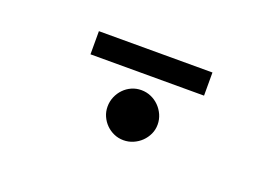

<svg xmlns="http://www.w3.org/2000/svg" viewBox="-47 -946 661 456"><g transform="rotate(20 283.5 -718.0)"><path d="M141 -830H428V-771.5H141ZM348 -669Q348 -656 342.8 -644.8Q337.5 -633.5 328.8 -625Q320 -616.5 308.5 -611.5Q297 -606.5 284 -606.5Q271 -606.5 259.8 -611.5Q248.5 -616.5 240 -625Q231.5 -633.5 226.5 -644.8Q221.5 -656 221.5 -669Q221.5 -682 226.5 -693.8Q231.5 -705.5 240 -714.2Q248.5 -723 259.8 -728Q271 -733 284 -733Q297 -733 308.5 -728Q320 -723 328.8 -714.2Q337.5 -705.5 342.8 -693.8Q348 -682 348 -669Z"/></g></svg>

Font: Lato
Style: Regular
Weight: 400
Designer: Lukasz Dziedzic with Adam Twardoch and Botio Nikoltchev
Foundry: tyPoland Lukasz Dziedzic
Version: Version 2.015; 2015-08-06; http://www.latofonts.com/